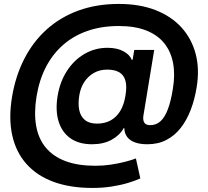

<svg xmlns="http://www.w3.org/2000/svg" viewBox="-20 -744 1054 972"><path d="M447.8 207.5Q335.9 207.5 251.7 176.8Q167.5 146 114.3 86.4Q61 26.9 42 -58.8Q22.9 -144.5 41 -253.9Q58.6 -359.4 102.8 -445.8Q147 -532.2 215.8 -594.5Q284.7 -656.7 376.7 -690.4Q468.8 -724.1 581.5 -724.1Q687.5 -724.1 767.8 -692.6Q848.1 -661.1 899.4 -604.2Q950.7 -547.4 970.7 -470.5Q990.7 -393.6 975.6 -302.7Q965.8 -241.2 945.8 -188.7Q925.8 -136.2 895.3 -96.9Q864.7 -57.6 822.5 -35.6Q780.3 -13.7 726.1 -13.7Q688.5 -13.7 662.4 -23.4Q636.2 -33.2 623 -51.8Q609.9 -70.3 609.4 -95.2H606Q586.9 -59.6 545.4 -36.6Q503.9 -13.7 445.8 -13.7Q378.9 -13.7 335.9 -44.4Q293 -75.2 276.4 -130.1Q259.8 -185.1 271.5 -257.8Q283.7 -331.1 319.6 -386Q355.5 -440.9 408.4 -471.4Q461.4 -502 523.9 -502Q572.3 -502 604.7 -484.6Q637.2 -467.3 646.5 -441.4H651.4L659.7 -491.2H760.7L706.5 -161.6Q702.1 -137.7 710 -124Q717.8 -110.4 740.2 -110.4Q771 -110.4 792.7 -130.4Q814.5 -150.4 829.8 -190.9Q845.2 -231.4 855 -293.5Q867.2 -365.7 856.2 -424.6Q845.2 -483.4 811.3 -525.4Q777.3 -567.4 720 -589.8Q662.6 -612.3 581.1 -612.3Q495.1 -612.3 424.6 -588.1Q354 -564 300.8 -517.8Q247.6 -471.7 213.1 -405.8Q178.7 -339.8 165 -255.9Q151.4 -171.4 163.1 -106.2Q174.8 -41 212.4 3.9Q250 48.8 312.5 72Q375 95.2 462.9 95.2Q502.9 95.2 541.7 89.4Q580.6 83.5 613.5 75Q646.5 66.4 668 58.1L690.4 159.2Q665 170.9 627.7 182.1Q590.3 193.4 544.9 200.4Q499.5 207.5 447.8 207.5ZM470.7 -118.2Q510.7 -118.2 540.3 -134.5Q569.8 -150.9 588.9 -182.4Q607.9 -213.9 615.2 -260.3Q623 -306.6 615 -335.4Q606.9 -364.3 584 -377.9Q561 -391.6 522.5 -391.6Q485.4 -391.6 456.1 -375.2Q426.8 -358.9 407.2 -329.6Q387.7 -300.3 381.3 -260.3Q374.5 -218.8 381.1 -186.8Q387.7 -154.8 409.9 -136.5Q432.1 -118.2 470.7 -118.2Z"/></svg>

Font: Inter 16pt
Style: Bold Italic
Weight: 700
Italic angle: -9.3988°
Version: Version 4.001;git-66647c0bb